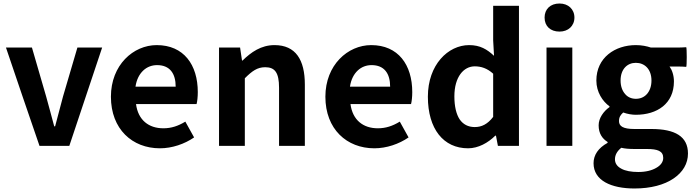

<svg xmlns="http://www.w3.org/2000/svg" viewBox="-20 -831 3956 1094"><path d="M109 -280 205 0H290H375L562 -560H421L339 -281C324 -226 309 -168 294 -111H289C273 -168 259 -226 243 -281L162 -560H14Z M1013 -238H1100C1104 -252 1107 -279 1107 -306C1107 -462 1027 -574 873 -574C740 -574 612 -461 612 -280C612 -95 734 14 891 14C960 14 1031 -10 1086 -48L1036 -138C995 -113 956 -100 911 -100C827 -100 767 -147 755 -238H927ZM796 -429C818 -450 846 -460 875 -460C948 -460 981 -412 981 -337H866H752C758 -378 774 -408 796 -429Z M1228 -280V0H1301H1375V-385C1416 -426 1446 -448 1491 -448C1546 -448 1570 -418 1570 -331V0H1717V-349C1717 -490 1665 -574 1544 -574C1468 -574 1411 -534 1362 -486H1359L1348 -560H1228Z M2235 -238H2322C2326 -252 2329 -279 2329 -306C2329 -462 2249 -574 2095 -574C1962 -574 1834 -461 1834 -280C1834 -95 1956 14 2113 14C2182 14 2253 -10 2308 -48L2258 -138C2217 -113 2178 -100 2133 -100C2049 -100 1989 -147 1977 -238H2149ZM2018 -429C2040 -450 2068 -460 2097 -460C2170 -460 2203 -412 2203 -337H2088H1974C1980 -378 1996 -408 2018 -429Z M2937 -399V-798H2863H2790V-601L2795 -513C2755 -550 2716 -574 2653 -574C2533 -574 2418 -462 2418 -280C2418 -96 2507 14 2647 14C2705 14 2761 -17 2802 -58H2806L2817 0H2937ZM2599 -151C2580 -180 2569 -224 2569 -282C2569 -393 2622 -453 2685 -453C2721 -453 2756 -442 2790 -411V-288V-165C2758 -123 2724 -107 2685 -107C2648 -107 2619 -122 2599 -151Z M3241 -280V-560H3094V0H3167H3241ZM3229 -789C3214 -803 3193 -811 3168 -811C3116 -811 3083 -779 3083 -731C3083 -682 3116 -651 3168 -651C3193 -651 3214 -659 3229 -673C3244 -687 3253 -707 3253 -731C3253 -755 3244 -775 3229 -789Z M3818 186C3871 150 3900 101 3900 44C3900 -54 3826 -96 3691 -96H3595C3530 -96 3507 -112 3507 -141C3507 -165 3517 -177 3531 -190C3556 -181 3582 -177 3603 -177C3724 -177 3820 -240 3820 -367C3820 -402 3809 -433 3795 -452H3843C3860 -452 3879 -451 3890 -450C3894 -452 3894 -560 3890 -562C3874 -561 3858 -560 3840 -560H3789H3689C3665 -568 3636 -574 3603 -574C3485 -574 3378 -503 3378 -372C3378 -306 3414 -253 3453 -225V-221C3419 -197 3391 -158 3391 -117C3391 -70 3412 -41 3442 -22V-17C3389 12 3362 52 3362 99C3362 198 3463 243 3595 243C3689 243 3765 222 3818 186ZM3542 -295C3526 -313 3516 -339 3516 -372C3516 -437 3554 -473 3603 -473C3653 -473 3692 -437 3692 -372C3692 -339 3682 -313 3666 -295C3650 -277 3628 -268 3603 -268C3579 -268 3557 -277 3542 -295ZM3520 130C3497 118 3484 100 3484 77C3484 53 3495 31 3520 11C3541 16 3564 18 3597 18H3666C3726 18 3759 29 3759 69C3759 91 3745 111 3720 125C3695 140 3660 149 3617 149C3577 149 3543 143 3520 130Z"/></svg>

Font: GenSekiGothic2 TW B
Style: Regular
Weight: 700
Version: Version 2.100;PS 2.1;hotconv 16.6.51;makeotf.lib2.5.65220 DE